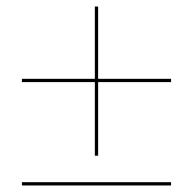

<svg xmlns="http://www.w3.org/2000/svg" viewBox="-20 -567 590 587"><path d="M280 -326H503V-316H280V-91H270V-316H47V-326H270V-547H280ZM47 0V-10H503V0Z"/></svg>

Font: EauTest Hairline
Style: Regular
Weight: 250
Designer: Christian Thalmann (Catharsis Fonts)
Version: Version 0.001;PS 000.001;hotconv 1.0.88;makeotf.lib2.5.64775